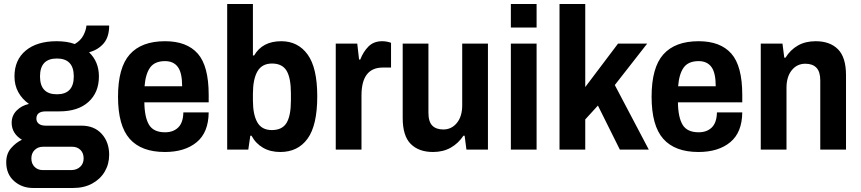

<svg xmlns="http://www.w3.org/2000/svg" viewBox="-20 -744 4281 955"><path d="M144 191Q89 191 50 156.5Q11 122 11 63Q11 21 34.5 -6.5Q58 -34 89 -49Q65 -63 51.5 -84.5Q38 -106 38 -133Q38 -169 62.5 -194Q87 -219 124 -227Q90 -251 71 -285.5Q52 -320 52 -364Q52 -446 108 -492.5Q164 -539 262 -539Q314 -539 352 -525Q382 -543 395 -568.5Q408 -594 410 -617H523Q523 -560 495.5 -528Q468 -496 423 -484Q472 -437 472 -364Q472 -284 420 -237Q368 -190 275 -190H208Q161 -190 161 -154Q161 -138 173 -128.5Q185 -119 207 -119H385Q449 -119 486 -78Q523 -37 523 26Q523 72 501 109.5Q479 147 438.5 169Q398 191 344 191ZM263 -275Q347 -275 347 -364Q347 -453 263 -453Q179 -453 179 -364Q179 -275 263 -275ZM193 102H334Q361 102 378.5 86Q396 70 396 44Q396 17 380 1.5Q364 -14 340 -14H193Q169 -14 152.5 2Q136 18 136 44Q136 70 152 86Q168 102 193 102Z M800 12Q683 12 625 -53.5Q567 -119 567 -263Q567 -408 625.5 -473.5Q684 -539 801 -539Q909 -539 963.5 -477.5Q1018 -416 1018 -272V-235H698Q699 -160 721.5 -123Q744 -86 801 -86Q842 -86 866.5 -110Q891 -134 892 -185H1018Q1017 -85 958 -36.5Q899 12 800 12ZM699 -315H886Q886 -382 864.5 -411Q843 -440 801 -440Q750 -440 727 -408.5Q704 -377 699 -315Z M1374 12Q1325 12 1288.5 -9Q1252 -30 1231 -69H1225L1215 0H1110V-724H1238V-468H1244Q1285 -539 1379 -539Q1462 -539 1510 -473Q1558 -407 1558 -265Q1558 -121 1510 -54.5Q1462 12 1374 12ZM1332 -97Q1384 -97 1405.5 -133Q1427 -169 1427 -244V-279Q1427 -356 1405.5 -392Q1384 -428 1333 -428Q1283 -428 1260.5 -389Q1238 -350 1238 -277V-245Q1238 -174 1260 -135.5Q1282 -97 1332 -97Z M1650 0V-527H1757L1766 -448H1772Q1787 -487 1813 -513Q1839 -539 1881 -539Q1894 -539 1906 -536.5Q1918 -534 1925 -531V-408H1884Q1778 -408 1778 -269V0Z M2134 12Q2063 12 2023 -28Q1983 -68 1983 -157V-527H2111V-183Q2111 -139 2130 -119.5Q2149 -100 2185 -100Q2226 -100 2252.5 -132.5Q2279 -165 2279 -220V-527H2407V0H2300L2291 -69H2285Q2260 -31 2222 -9.5Q2184 12 2134 12Z M2521 -607V-724H2649V-607ZM2521 0V-527H2649V0Z M2763 0V-724H2891V-311L3054 -527H3199L3038 -321L3207 0H3063L2954 -219L2891 -150V0Z M3454 12Q3337 12 3279 -53.5Q3221 -119 3221 -263Q3221 -408 3279.5 -473.5Q3338 -539 3455 -539Q3563 -539 3617.5 -477.5Q3672 -416 3672 -272V-235H3352Q3353 -160 3375.5 -123Q3398 -86 3455 -86Q3496 -86 3520.5 -110Q3545 -134 3546 -185H3672Q3671 -85 3612 -36.5Q3553 12 3454 12ZM3353 -315H3540Q3540 -382 3518.5 -411Q3497 -440 3455 -440Q3404 -440 3381 -408.5Q3358 -377 3353 -315Z M3764 0V-527H3872L3881 -457H3887Q3911 -496 3948.5 -517.5Q3986 -539 4037 -539Q4108 -539 4148 -499Q4188 -459 4188 -370V0H4060V-344Q4060 -387 4041 -407Q4022 -427 3986 -427Q3944 -427 3918 -394.5Q3892 -362 3892 -307V0Z"/></svg>

Font: Archivo SemiCondensed
Style: Bold
Weight: 680
Width: 4
Designer: Hector Gatti
Foundry: Omnibus-Type
Version: Version 2.001; ttfautohint (v1.8.3)